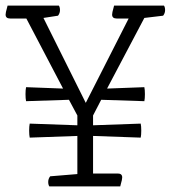

<svg xmlns="http://www.w3.org/2000/svg" viewBox="-25 -665 609 685"><path d="M404 0H151Q147 -6 147 -16Q147 -27 154 -36L251 -44V-180L81 -174Q80 -178 79.5 -185Q79 -192 79 -199Q79 -206 79.5 -213Q80 -220 81 -224L251 -218V-253L221 -309L68 -304Q67 -308 66.5 -315Q66 -322 66 -329Q66 -336 66.5 -343Q67 -350 68 -354L200 -349L69 -599H11Q-5 -599 -5 -613Q-5 -620 0 -637L2 -645H185Q189 -639 189 -629Q189 -618 182 -609L130 -601L281 -298L434 -599H391Q375 -599 375 -613Q375 -620 380 -637L382 -645H560Q564 -639 564 -629Q564 -618 557 -609L490 -601L357 -349L490 -354Q491 -350 491.5 -343Q492 -336 492 -329Q492 -322 491.5 -315Q491 -308 490 -304L336 -309L307 -253V-218L477 -224Q478 -220 478.5 -213Q479 -206 479 -199Q479 -192 478.5 -185Q478 -178 477 -174L307 -180V-46H395Q411 -46 411 -32Q411 -25 406 -8Z"/></svg>

Font: Scope One
Style: Regular
Weight: 400
Designer: Dalton Maag Ltd
Foundry: Dalton Maag Ltd
Version: Version 1.001; ttfautohint (v1.4.1) -l 11 -r 50 -G 50 -x 14 